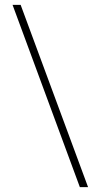

<svg xmlns="http://www.w3.org/2000/svg" viewBox="-20 -742 406 776"><path d="M30.3 0ZM335.9 14.2 63.5 -722.2H30.8L302.7 14.2Z"/></svg>

Font: TypoPRO Playfair Display SC
Style: Regular
Weight: 900
Designer: Claus Eggers Sørensen
Foundry: Claus Eggers Sørensen
Version: Version 1.004;PS 001.004;hotconv 1.0.70;makeotf.lib2.5.58329